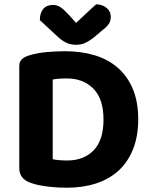

<svg xmlns="http://www.w3.org/2000/svg" viewBox="-20 -861 703 896"><path d="M463 -303Q463 -400 415.5 -447.5Q368 -495 292 -495Q274 -495 258 -494Q242 -493 226 -490V-118Q239 -115 257.5 -113.5Q276 -112 293 -112Q371 -112 417 -159.5Q463 -207 463 -303ZM625 -305Q625 -225 601 -165Q577 -105 533.5 -65Q490 -25 428.5 -5Q367 15 292 15Q275 15 253.5 14Q232 13 209.5 10.5Q187 8 164 3.5Q141 -1 122 -8Q70 -27 70 -76V-552Q70 -572 80.5 -583Q91 -594 111 -601Q152 -614 198 -618Q244 -622 282 -622Q359 -622 422 -603Q485 -584 530 -544.5Q575 -505 600 -445.5Q625 -386 625 -305ZM335 -754Q358 -775 382 -798Q406 -821 429 -841Q458 -840 477.5 -824Q497 -808 497 -783Q497 -763 487.5 -749Q478 -735 453 -716L419 -687Q393 -667 375 -659.5Q357 -652 335 -652Q308 -652 287.5 -662.5Q267 -673 249 -690L166 -767Q166 -801 182 -819.5Q198 -838 227 -838Q246 -838 261.5 -828Q277 -818 303 -790Z"/></svg>

Font: Baloo Chettan 2
Style: Bold
Weight: 700
Designer: Maithili Shingre, Unnati Kotecha and Ek Type
Foundry: Ek Type
Version: Version 1.640;hotconv 1.0.111;makeotfexe 2.5.65597; ttfautoh